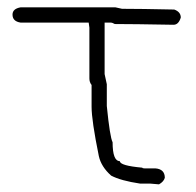

<svg xmlns="http://www.w3.org/2000/svg" viewBox="-20 -512 528 517"><path d="M35.2 -492.2H291L308.6 -488.3Q357.4 -488.3 449.2 -486.3Q466.8 -480 466.8 -464.8Q460.9 -445.3 447.3 -445.3Q337.4 -447.3 289.1 -447.3Q282.7 -451.2 277.3 -451.2H261.7V-312.5Q267.6 -287.1 267.6 -285.2V-226.6Q275.9 -143.1 283.2 -128.9Q283.2 -78.1 302.7 -78.1Q302.7 -65.9 363.3 -60.5Q363.3 -58.6 369.1 -58.6H398.4Q423.8 -56.6 423.8 -33.2Q420.9 -22.9 408.2 -15.6L384.8 -17.6H357.4Q305.2 -25.4 279.3 -39.1Q252.4 -63 246.1 -91.8Q226.6 -187.5 226.6 -224.6V-283.2Q220.7 -290.5 220.7 -300.8V-437.5L218.8 -451.2H35.2Q13.7 -454.6 13.7 -472.7Q13.7 -488.3 35.2 -492.2Z"/></svg>

Font: CEF Fonts CJK
Style: Regular
Weight: 400
Designer: PartyBoss (派对大魔王)
Version: Release 2.25